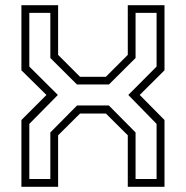

<svg xmlns="http://www.w3.org/2000/svg" viewBox="-20 -720 716 740"><path d="M62.5 0V-257.5L159 -354L62.5 -449V-700H204V-508.5L288.5 -424H388L472.5 -508.5V-700H614V-449L518.5 -354L614 -257.5V0H472.5V-198.5L388 -282.5H288.5L204 -198.5V0ZM93 -30H174V-209.5L277 -313.5H399.5L502.5 -209.5V-30H583.5V-242.5L474.5 -354L583.5 -463.5V-670.5H502.5V-496.5L400 -394.5H276.5L174 -496.5V-670.5H93V-463.5L203 -354L93 -242.5Z"/></svg>

Font: Tourney Thin Light
Style: Regular
Weight: 300
Version: Version 1.015